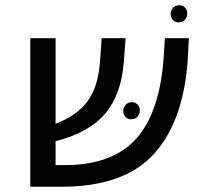

<svg xmlns="http://www.w3.org/2000/svg" viewBox="-20 -709 760 729"><path d="M697 -564 694 -503Q682 -259 569 -129.5Q456 0 214 0H95V-564H191V-239Q272 -270 312.5 -324.5Q353 -379 360 -479L366 -564H457L450 -473Q441 -351 379.5 -278Q318 -205 191 -173V-82H224Q409 -82 499 -184.5Q589 -287 602 -500L606 -564ZM511 -290Q511 -303 502.5 -312Q494 -321 481 -321Q466 -321 457 -311Q448 -301 448 -287Q448 -274 456.5 -265Q465 -256 478 -256Q493 -256 502 -266Q511 -276 511 -290ZM691 -658Q691 -671 682.5 -680Q674 -689 660 -689Q646 -689 637 -679Q628 -669 628 -655Q628 -642 636.5 -633Q645 -624 659 -624Q673 -624 682 -634Q691 -644 691 -658Z"/></svg>

Font: FiraGO
Style: Italic
Weight: 400
Italic angle: -8°
Designer: bBox Type GmbH
Foundry: bBox Type GmbH
Version: Version 1.001